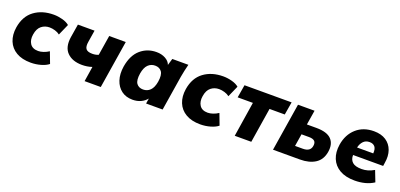

<svg xmlns="http://www.w3.org/2000/svg" viewBox="5 -1214 3997 1919"><g transform="rotate(20 2003.0 -254.0)"><path d="M298 11Q206 11 144.5 -25Q83 -61 57 -125Q31 -189 44 -272Q64 -395 147.5 -457Q231 -519 354 -519Q399 -519 446 -506.5Q493 -494 521 -470L468 -350Q447 -367 416.5 -376Q386 -385 358 -385Q309 -385 272.5 -356Q236 -327 226 -263Q216 -203 242 -163.5Q268 -124 329 -124Q354 -124 384 -134Q414 -144 441 -162L486 -43Q457 -19 405.5 -4Q354 11 298 11Z M869 0 894 -160Q868 -151 841 -147Q814 -143 789 -143Q685 -143 629 -199.5Q573 -256 590 -367L613 -508H790L770 -383Q761 -330 778.5 -306.5Q796 -283 847 -283Q885 -283 912 -296L946 -508H1122L1041 0Z M1381 11Q1311 11 1263 -25Q1215 -61 1194 -124.5Q1173 -188 1186 -272Q1207 -396 1278 -457.5Q1349 -519 1447 -519Q1501 -519 1542 -496.5Q1583 -474 1596 -437L1617 -508H1788Q1779 -474 1771.5 -439Q1764 -404 1758 -370L1699 0H1523L1532 -56Q1507 -25 1468.5 -7Q1430 11 1381 11ZM1446 -121Q1490 -121 1520.5 -151Q1551 -181 1562 -246Q1574 -322 1550 -354.5Q1526 -387 1480 -387Q1436 -387 1405.5 -357Q1375 -327 1364 -262Q1352 -186 1375.5 -153.5Q1399 -121 1446 -121Z M2101 11Q2009 11 1947.5 -25Q1886 -61 1860 -125Q1834 -189 1847 -272Q1867 -395 1950.5 -457Q2034 -519 2157 -519Q2202 -519 2249 -506.5Q2296 -494 2324 -470L2271 -350Q2250 -367 2219.5 -376Q2189 -385 2161 -385Q2112 -385 2075.5 -356Q2039 -327 2029 -263Q2019 -203 2045 -163.5Q2071 -124 2132 -124Q2157 -124 2187 -134Q2217 -144 2244 -162L2289 -43Q2260 -19 2208.5 -4Q2157 11 2101 11Z M2466 0 2524 -371H2362L2385 -508H2886L2863 -371H2701L2642 0Z M2873 0 2954 -508H3130L3105 -353H3206Q3319 -353 3366 -304.5Q3413 -256 3399 -169Q3385 -82 3321.5 -41Q3258 0 3160 0ZM3067 -111H3150Q3229 -111 3239 -173Q3245 -209 3227 -225.5Q3209 -242 3168 -242H3088Z M3744 11Q3647 11 3584 -25.5Q3521 -62 3494.5 -126.5Q3468 -191 3481 -275Q3499 -387 3573 -453Q3647 -519 3760 -519Q3837 -519 3888 -485.5Q3939 -452 3960 -393Q3981 -334 3968 -259L3963 -224H3643Q3642 -175 3672 -148Q3702 -121 3770 -121Q3803 -121 3835 -130Q3867 -139 3901 -159L3946 -43Q3903 -15 3852 -2Q3801 11 3744 11ZM3755 -402Q3714 -402 3689 -375.5Q3664 -349 3655 -308H3827Q3831 -356 3812 -379Q3793 -402 3755 -402Z"/></g></svg>

Font: Mulish Black
Style: Italic
Weight: 900
Italic angle: -9°
Designer: Vernon Adams
Foundry: Vernon Adams
Version: Version 3.603; ttfautohint (v1.8.3)